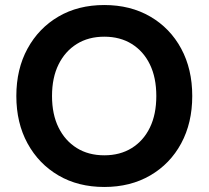

<svg xmlns="http://www.w3.org/2000/svg" viewBox="-20 -732 830 764"><path d="M395 12Q291 12 212.5 -34Q134 -80 89.5 -161.5Q45 -243 45 -350Q45 -457 89.5 -538.5Q134 -620 212.5 -666Q291 -712 395 -712Q499 -712 578 -666Q657 -620 701 -538.5Q745 -457 745 -350Q745 -243 701 -161.5Q657 -80 578 -34Q499 12 395 12ZM395 -114Q458 -114 504.5 -143Q551 -172 576.5 -224.5Q602 -277 602 -350Q602 -423 576.5 -475.5Q551 -528 504.5 -557Q458 -586 395 -586Q332 -586 285.5 -557Q239 -528 213 -475.5Q187 -423 187 -350Q187 -277 213 -224.5Q239 -172 285.5 -143Q332 -114 395 -114Z"/></svg>

Font: DM Sans 20pt ExtraBold
Style: Regular
Weight: 800
Version: Version 4.004;gftools[0.9.30]